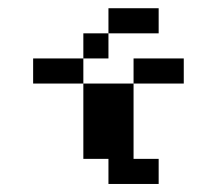

<svg xmlns="http://www.w3.org/2000/svg" viewBox="-20 -458 540 478"><path d="M250 -437.5H375V-375H250ZM187.5 -375H250V-312.5H187.5ZM62.5 -312.5H187.5V-250H62.5ZM312.5 -312.5H437.5V-250H312.5ZM187.5 -250H312.5V-62.5H375V0H250V-62.5H187.5Z"/></svg>

Font: Half Eighties
Style: Regular
Weight: 400
Monospace: yes
Designer: Jayvee Enaguas (HarvettFox96)
Version: 20191127.01dev02